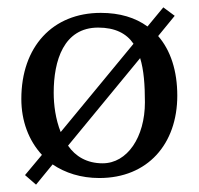

<svg xmlns="http://www.w3.org/2000/svg" viewBox="-20 -474 540 522"><path d="M424 -454 381 -402C348 -426 306 -439 254 -439C123 -439 38 -347 38 -205C38 -145 58 -92 94 -53L48 2L78 28L123 -27C157 -4 200 10 250 10C382 10 462 -83 462 -214C462 -281 444 -337 410 -376L455 -431ZM247 -399C293 -399 324 -383 343 -355L145 -115C131 -150 126 -189 126 -222C126 -309 153 -399 247 -399ZM361 -316C371 -284 374 -243 374 -196C374 -101 326 -30 259 -30C216 -30 185 -49 165 -78Z"/></svg>

Font: Libertinus Sans
Style: Regular
Weight: 400
Designer: Philipp H. Poll, Khaled Hosny
Foundry: Caleb Maclennan
Version: Version 7.050;RELEASE